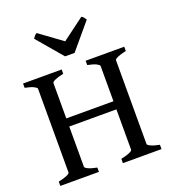

<svg xmlns="http://www.w3.org/2000/svg" viewBox="-152 -970 968 1084"><g transform="rotate(-20 332.0 -428.5)"><path d="M23.4 0V-25.9Q56.6 -32.7 74.7 -40.8Q92.8 -48.8 92.8 -55.7V-559.1Q92.8 -564.9 75.7 -573.7Q58.6 -582.5 23.4 -589.4V-615.2H255.4V-589.4Q222.2 -582.5 203.9 -574.2Q185.5 -565.9 185.5 -559.1V-346.7H468.8V-559.1Q468.8 -564.9 451.7 -573.7Q434.6 -582.5 399.4 -589.4V-615.2H631.3V-589.4Q598.1 -582.5 579.8 -574.2Q561.5 -565.9 561.5 -559.1V-55.7Q561.5 -49.8 578.9 -41.3Q596.2 -32.7 631.3 -25.9V0H399.4V-25.9Q432.6 -32.7 450.7 -40.8Q468.8 -48.8 468.8 -55.7V-297.9H185.5V-55.7Q185.5 -49.8 202.6 -41.3Q219.7 -32.7 255.4 -25.9V0ZM356 -678.2H298.8L168.5 -831.5Q175.3 -841.3 179.9 -846.9Q184.6 -852.5 192.9 -856.9L328.6 -757.8L461.4 -856.9Q469.7 -852.5 474.4 -846.9Q479 -841.3 484.9 -831.5Z"/></g></svg>

Font: Gentium Book Basic
Style: Regular
Weight: 400
Designer: J. Victor Gaultney and Annie Olsen
Foundry: SIL International
Version: Version 1.102; 2013; Maintenance release